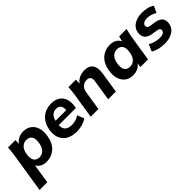

<svg xmlns="http://www.w3.org/2000/svg" viewBox="131 -1478 2655 2655"><g transform="rotate(-45 1459.0 -150.5)"><path d="M-12 216 81 -375Q87 -407 89.5 -440.5Q92 -474 94 -507H240L237 -436Q263 -474 304.5 -495.5Q346 -517 400 -517Q470 -517 518 -482Q566 -447 586.5 -384Q607 -321 593 -237Q573 -114 502.5 -51.5Q432 11 333 11Q281 11 241 -11Q201 -33 184 -71L139 216ZM308 -103Q359 -103 394.5 -138.5Q430 -174 442 -247Q456 -329 429 -366Q402 -403 348 -403Q297 -403 260.5 -368Q224 -333 212 -260Q200 -178 227 -140.5Q254 -103 308 -103Z M924 11Q831 11 770 -25Q709 -61 684 -125Q659 -189 672 -273Q690 -386 763 -451.5Q836 -517 948 -517Q1022 -517 1071.5 -484.5Q1121 -452 1141 -394.5Q1161 -337 1150 -263L1144 -230H810Q806 -169 838.5 -136Q871 -103 945 -103Q981 -103 1015.5 -113Q1050 -123 1085 -147L1125 -47Q1083 -18 1031.5 -3.5Q980 11 924 11ZM943 -416Q892 -416 861.5 -384.5Q831 -353 821 -304H1029Q1034 -360 1011.5 -388Q989 -416 943 -416Z M1204 0 1263 -375Q1272 -439 1276 -507H1422L1418 -432Q1449 -474 1494.5 -495.5Q1540 -517 1594 -517Q1778 -517 1743 -298L1696 0H1545L1592 -298Q1601 -353 1583 -376.5Q1565 -400 1525 -400Q1474 -400 1441 -369Q1408 -338 1400 -286L1355 0Z M2027 11Q1957 11 1909.5 -24Q1862 -59 1841.5 -122.5Q1821 -186 1834 -270Q1854 -393 1925 -455Q1996 -517 2094 -517Q2150 -517 2191.5 -493Q2233 -469 2247 -428L2268 -507H2413Q2404 -474 2397 -440.5Q2390 -407 2384 -375L2325 0H2175L2185 -63Q2159 -28 2119 -8.5Q2079 11 2027 11ZM2080 -103Q2131 -103 2167 -138.5Q2203 -174 2215 -247Q2228 -329 2201 -366Q2174 -403 2120 -403Q2068 -403 2032.5 -368Q1997 -333 1985 -260Q1972 -178 1998.5 -140.5Q2025 -103 2080 -103Z M2646 11Q2581 11 2527 -3Q2473 -17 2439 -41L2481 -141Q2517 -120 2562 -107Q2607 -94 2653 -94Q2696 -94 2719.5 -108Q2743 -122 2747 -145Q2753 -187 2699 -195L2612 -209Q2539 -221 2509.5 -261Q2480 -301 2489 -363Q2501 -437 2565.5 -477Q2630 -517 2721 -517Q2777 -517 2826 -504.5Q2875 -492 2907 -467L2862 -370Q2834 -389 2795.5 -401.5Q2757 -414 2721 -414Q2675 -414 2651.5 -398.5Q2628 -383 2624 -360Q2621 -341 2631.5 -327Q2642 -313 2668 -309L2756 -295Q2901 -272 2881 -145Q2869 -68 2804 -28.5Q2739 11 2646 11Z"/></g></svg>

Font: Mulish ExtraBold
Style: Italic
Weight: 800
Italic angle: -9°
Designer: Vernon Adams
Foundry: Vernon Adams
Version: Version 3.603; ttfautohint (v1.8.3)